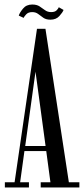

<svg xmlns="http://www.w3.org/2000/svg" viewBox="-20 -829 371 849"><path d="M1.5 0V-23H44.5L143.5 -701.5H181L284.5 -23H331V0H160V-23H203L184.5 -161H88L69 -23H108V0ZM91.5 -183.5H181.5L137 -512ZM203 -742Q183.5 -742 171.5 -750.5Q159.5 -759 148.8 -767.2Q138 -775.5 122.5 -775.5Q105 -775.5 95.8 -765.5Q86.5 -755.5 84.5 -750L63 -760Q67 -773 81.8 -791Q96.5 -809 122.5 -809Q142.5 -809 155 -800.8Q167.5 -792.5 179 -784Q190.5 -775.5 206 -775.5Q222.5 -775.5 230.2 -783.2Q238 -791 240 -797L261 -785Q257 -774 242.5 -758Q228 -742 203 -742Z"/></svg>

Font: Imbue 50pt
Style: Regular
Weight: 400
Designer: Tyler Finck
Foundry: Etcetera Type Company
Version: Version 1.102; ttfautohint (v1.8.3)